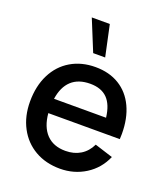

<svg xmlns="http://www.w3.org/2000/svg" viewBox="-146 -898 888 1016"><g transform="rotate(20 298.0 -390.0)"><path d="M296.5 -795 334 -620H266.5L195 -795ZM152 -240.5Q158.5 -165 197.5 -124.2Q236.5 -83.5 304.5 -83.5Q353 -83.5 389 -105.5Q425 -127.5 445 -169.5L547.5 -137Q516.5 -65.5 452.5 -25.2Q388.5 15 309.5 15Q229.5 15 168.5 -20.2Q107.5 -55.5 73.8 -119.2Q40 -183 40 -265.5Q40 -353 73 -418.5Q106 -484 166 -519.5Q226 -555 304.5 -555Q382 -555 438.5 -520.5Q495 -486 525.2 -421.8Q555.5 -357.5 555.5 -270Q555.5 -260.5 554.5 -240.5ZM154.5 -322H447.5Q439 -393.5 404.8 -428Q370.5 -462.5 308.5 -462.5Q242 -462.5 203.2 -426.8Q164.5 -391 154.5 -322Z"/></g></svg>

Font: Hauora SemiBold
Style: Regular
Weight: 600
Designer: Wayne Shih
Foundry: WCYS
Version: Version 1.001